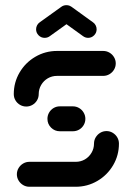

<svg xmlns="http://www.w3.org/2000/svg" viewBox="-20 -713 507 733"><path d="M386.7 -212.6Q399.3 -212.6 410.2 -206.1Q421.1 -199.6 427.6 -188.7Q434.1 -177.8 434.1 -164.8Q434.1 -120 411.9 -82.2Q389.6 -44.4 351.7 -22.2Q313.7 0 268.9 0H92.2Q79.3 0 68.3 -6.5Q57.4 -13 50.9 -23.9Q44.4 -34.8 44.4 -47.4Q44.4 -60.4 50.9 -71.3Q57.4 -82.2 68.3 -88.7Q79.3 -95.2 92.2 -95.2H268.9Q288.1 -95.2 304.1 -104.4Q320 -113.7 329.4 -129.8Q338.9 -145.9 338.9 -164.8Q338.9 -177.8 345.4 -188.7Q351.9 -199.6 362.8 -206.1Q373.7 -212.6 386.7 -212.6ZM305.9 -259.3Q305.9 -246.3 299.4 -235.4Q293 -224.4 282 -218.1Q271.1 -211.9 258.1 -211.9H208.5Q188.9 -211.9 175 -225.7Q161.1 -239.6 161.1 -259.3Q161.1 -272.2 167.4 -283.1Q173.7 -294.1 184.6 -300.6Q195.6 -307 208.5 -307H258.1Q271.1 -307 282 -300.6Q293 -294.1 299.4 -283.1Q305.9 -272.2 305.9 -259.3ZM80.4 -306.3Q67.4 -306.3 56.5 -312.6Q45.6 -318.9 39.1 -329.8Q32.6 -340.7 32.6 -353.7Q32.6 -398.5 54.8 -436.3Q77 -474.1 115 -496.3Q153 -518.5 197.8 -518.5H374.1Q387 -518.5 398 -512Q408.9 -505.6 415.4 -494.6Q421.9 -483.7 421.9 -471.1Q421.9 -458.1 415.4 -447.2Q408.9 -436.3 398 -429.8Q387 -423.3 374.1 -423.3H197.8Q178.5 -423.3 162.6 -414.1Q146.7 -404.8 137.2 -388.7Q127.8 -372.6 127.8 -353.7Q127.8 -340.7 121.3 -329.8Q114.8 -318.9 103.9 -312.6Q93 -306.3 80.4 -306.3ZM233.7 -693.3Q247 -693.3 256.7 -683.7Q266.3 -674.1 266.3 -660.7Q266.3 -653 262.8 -645.9Q259.3 -638.9 253 -634.4L170 -574.8Q161.5 -568.5 150.4 -568.5Q137 -568.5 127.4 -578.1Q117.8 -587.8 117.8 -601.1Q117.8 -608.9 121.3 -615.9Q124.8 -623 131.1 -627.4L214.1 -687Q222.6 -693.3 233.7 -693.3ZM252.6 -687.4 335.6 -627.4Q341.9 -623 345.4 -615.9Q348.9 -608.9 348.9 -601.1Q348.9 -587.8 339.3 -578.1Q329.6 -568.5 316.3 -568.5Q305.9 -568.5 296.7 -575.2L214.1 -634.8Z"/></svg>

Font: 26F Galaxy Sans Extra Bold
Style: Regular
Weight: 800
Designer: C₂₉H₂₅N₃O₅
Version: Version 1.100